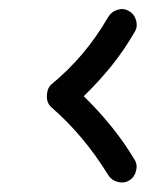

<svg xmlns="http://www.w3.org/2000/svg" viewBox="-20 -514 360 414"><path d="M258.8 -125Q248 -118.2 234.4 -121.6Q220.7 -125 213.9 -135.7Q161.1 -221.7 90.8 -282.7Q80.1 -292.5 81.1 -308.6Q82 -324.7 91.3 -332.5Q127 -361.8 157.5 -397.7Q188 -433.6 213.4 -477.5Q220.2 -488.8 233.4 -492.9Q246.6 -497.1 257.8 -490.2Q269.5 -483.9 273.4 -470.2Q277.3 -456.5 270.5 -445.3Q247.1 -404.8 219.5 -370.8Q191.9 -336.9 160.6 -306.6Q191.4 -276.4 219 -242.7Q246.6 -209 270 -169.9Q276.9 -159.2 273.4 -145.5Q270 -131.8 258.8 -125Z"/></svg>

Font: Mikhak Medium
Style: Regular
Weight: 500
Designer: Amin Abedi
Version: Version 3.3